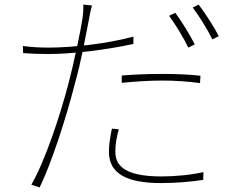

<svg xmlns="http://www.w3.org/2000/svg" viewBox="-20 -782 1040 839"><path d="M382 -758 344 -762C345 -744 343 -717 340 -698C333 -652 304 -511 280 -420C243 -278 178 -81 117 25L153 37C203 -63 271 -272 307 -416C335 -514 353 -618 368 -694C371 -711 377 -742 382 -758ZM194 -574C162 -574 123 -575 80 -581L81 -550C119 -547 153 -546 192 -546C294 -546 439 -563 563 -590V-622C445 -590 292 -574 194 -574ZM512 -452V-420C572 -426 633 -430 689 -430C746 -430 802 -426 854 -419L856 -451C806 -457 745 -459 685 -459C622 -459 561 -456 512 -452ZM499 -217 469 -220C460 -175 456 -148 456 -118C456 -21 538 18 684 18C750 18 816 12 868 4L869 -30C817 -18 749 -11 685 -11C508 -11 484 -70 484 -120C484 -150 489 -180 499 -217ZM746 -726 719 -713C746 -676 784 -614 803 -574L831 -588C809 -632 772 -691 746 -726ZM848 -762 822 -749C851 -711 885 -656 908 -610L936 -624C916 -664 876 -725 848 -762Z"/></svg>

Font: Source Han Sans JP VF
Style: Regular
Weight: 250
Designer: Ryoko NISHIZUKA 西塚涼子 (kana, bopomofo & ideographs); Paul D. Hunt (Latin, Greek & Cyrillic); Sandoll Communications 산돌커뮤니
Foundry: Adobe
Version: Version 2.004;hotconv 1.0.118;makeotfexe 2.5.65603